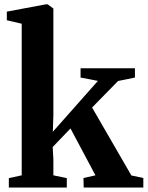

<svg xmlns="http://www.w3.org/2000/svg" viewBox="-20 -838 660 858"><path d="M19.5 0V-42L77 -54.5V-732L10.5 -747.5V-786L184 -818.5H193L218.5 -800V-322.5L216 -249L417.5 -476.5L340 -491.5V-533H583V-491.5L507.5 -476L391.5 -357.5L567 -54L620.5 -42.5V0H354L353 -42.5L406.5 -54.5L295 -264L215.5 -181L218.5 -127V-54.5L278.5 -42V0Z"/></svg>

Font: Merriweather 72pt
Style: Bold
Weight: 700
Version: Version 2.100